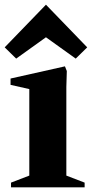

<svg xmlns="http://www.w3.org/2000/svg" viewBox="-22 -799 404 819"><path d="M25 0V-20L103 -50V-419L23 -437V-464L255 -516L263 -496L261 -428V-50L339 -20V0ZM47 -549 -2 -597 174 -779 350 -597 301 -549 174 -640Z"/></svg>

Font: Wittgenstein Extrabold
Style: Regular
Weight: 800
Designer: Jörg Drees
Foundry: Jörg Drees
Version: Version 1.303; ttfautohint (v1.8.4.7-5d5b)